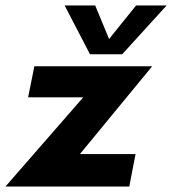

<svg xmlns="http://www.w3.org/2000/svg" viewBox="-66 -684 631 704"><path d="M239 -327H37L60 -441H492L227 -119H431L408 0H-46ZM171 -664H283L334 -541L433 -664H545L382 -485H264Z"/></svg>

Font: Teachers
Style: Bold Italic
Weight: 700
Designer: Alfredo Marco Pradil & Chank Diesel
Version: Version 0.009